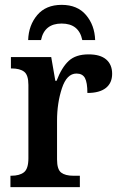

<svg xmlns="http://www.w3.org/2000/svg" viewBox="-20 -771 496 791"><path d="M23 -47H26Q61 -47 79 -61.5Q97 -76 97 -119V-421Q97 -462 79.5 -475.5Q62 -489 28 -489H25V-536H191L208 -438H213Q234 -493 263 -520Q292 -547 345 -547Q393 -547 417.5 -526Q442 -505 442 -467Q442 -429 416 -408.5Q390 -388 340 -388Q340 -431 330 -449.5Q320 -468 295 -468Q255 -468 235 -407Q215 -346 215 -274V-114Q215 -73 232 -60Q249 -47 282 -47H309V0H23ZM234 -751Q299 -751 334.5 -709Q370 -667 372 -606H319Q305 -674 234 -674Q163 -674 149 -606H96Q98 -667 133.5 -709Q169 -751 234 -751Z"/></svg>

Font: Noto Serif NarrowSemiBold
Style: Regular
Weight: 600
Width: 4
Designer: Monotype Design Team
Foundry: Monotype Imaging Inc.
Version: Version 1.001